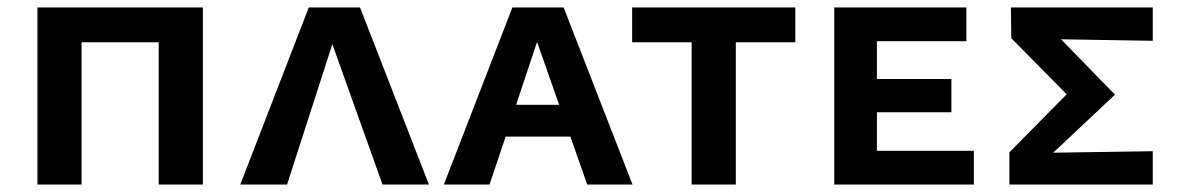

<svg xmlns="http://www.w3.org/2000/svg" viewBox="-20 -493 3145 513"><path d="M522 0H404V-380H198V0H80V-473H522Z M1002 0 868 -375 747 0H622L805 -473H942L1126 0Z M1504 -128H1331L1288 0H1166L1349 -473H1486L1670 0H1549ZM1474 -213 1415 -381 1359 -213Z M2105 -380H1946V0H1828V-380H1669V-473H2105Z M2582 -90V0H2209V-473H2562V-383H2323V-282H2522V-193H2323V-90Z M3060 -384 2815 -388 2959 -240 2794 -85 3060 -89V0H2677V-86L2830 -241L2682 -391L2681 -473H3060Z"/></svg>

Font: Ysabeau SC
Style: Bold
Weight: 700
Designer: Christian Thalmann (Catharsis Fonts)
Version: Version 0.003